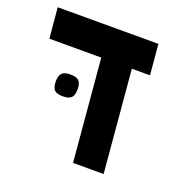

<svg xmlns="http://www.w3.org/2000/svg" viewBox="-112 -719 823 829"><g transform="rotate(20 300.0 -304.5)"><path d="M267 -469H28.5L16 -609H478.5L491 -469H407.5L448.5 0H308ZM117.5 -305Q117.5 -332.5 128.8 -343.8Q140 -355 167 -355Q195 -355 206.5 -343.8Q218 -332.5 218 -305Q218 -277.5 206.5 -266.2Q195 -255 167 -255Q140 -255 128.8 -266.2Q117.5 -277.5 117.5 -305Z"/></g></svg>

Font: JuliaMono Black
Style: Italic
Weight: 900
Italic angle: -9°
Monospace: yes
Designer: cormullion
Foundry: corm
Version: Version 0.057; ttfautohint (v1.8.4)